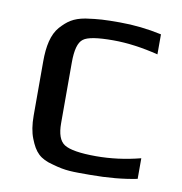

<svg xmlns="http://www.w3.org/2000/svg" viewBox="-63 -554 591 623"><g transform="rotate(10 232.0 -242.0)"><path d="M428 -4V-72C378 -59 329 -53 282 -53C229 -53 194 -59 177 -70C160 -81 152 -104 152 -139V-339C152 -380 159 -406 174 -417C188 -428 221 -433 272 -433C319 -433 369 -426 421 -413V-479C375 -489 329 -494 283 -494C232 -494 214 -493 171 -487C131 -480 113 -466 91 -442C68 -416 60 -376 60 -326V-148C60 -118 64 -93 72 -73C88 -32 105 -13 149 -2C194 11 214 10 273 10C332 10 384 5 428 -4Z"/></g></svg>

Font: Gamestation Text
Style: Bold
Weight: 400
Designer: Jonas Hecksher
Foundry: Jonas Hecksher, Playtypeª, e-types AS
Version: Version 1.003